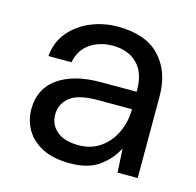

<svg xmlns="http://www.w3.org/2000/svg" viewBox="-83 -594 706 691"><g transform="rotate(15 270.5 -248.0)"><path d="M234 12Q172 12 131 -9Q90 -30 70 -65Q50 -100 50 -141Q50 -217 108 -258Q166 -299 266 -299H400V-305Q400 -370 366 -403.5Q332 -437 275 -437Q226 -437 190.5 -412.5Q155 -388 146 -341H60Q65 -395 96.5 -432Q128 -469 175 -488.5Q222 -508 275 -508Q379 -508 431.5 -452.5Q484 -397 484 -305V0H409L404 -89Q383 -47 342.5 -17.5Q302 12 234 12ZM247 -59Q295 -59 329.5 -84Q364 -109 382 -149Q400 -189 400 -233V-234H273Q199 -234 168.5 -208.5Q138 -183 138 -145Q138 -106 166.5 -82.5Q195 -59 247 -59Z"/></g></svg>

Font: Firefly Display
Style: Regular
Weight: 400
Designer: Colophon Foundry, Jonny Pinhorn
Foundry: Colophon Foundry
Version: Version 1.200; ttfautohint (v1.8.3)